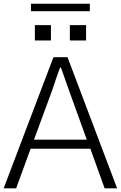

<svg xmlns="http://www.w3.org/2000/svg" viewBox="-22 -1031 661 1051"><path d="M164.1 -266.6H453.1L356.4 -534.2Q349.6 -554.7 333.5 -599.1Q317.4 -643.6 311.5 -661.1H306.6Q301.8 -648.4 285.6 -602.1Q269.5 -555.7 262.7 -534.2ZM-2 0 270.5 -717.8H347.7L619.1 0H550.8L472.7 -216.8H145.5L66.4 0ZM168.9 -809.6V-893.6H256.8V-809.6ZM147.5 -969.7V-1010.7H469.7V-969.7ZM360.4 -809.6V-893.6H449.2V-809.6Z"/></svg>

Font: Gothic A1 Light
Style: Regular
Weight: 300
Version: Version 2.50